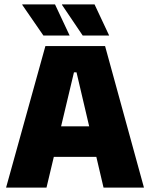

<svg xmlns="http://www.w3.org/2000/svg" viewBox="-20 -847 678 867"><path d="M7.5 0 185 -639H454.5L630 0H447.5L325.5 -520.5H314L190 0ZM175 -138.5V-276.5H461.5V-138.5ZM228.5 -827 294 -687.5V-686.5H176L80.5 -825V-827ZM407 -827 472.5 -687.5V-686.5H353.5L260 -825V-827Z"/></svg>

Font: Anek Latin Medium ExtraBold
Style: Regular
Weight: 800
Version: Version 1.003